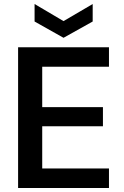

<svg xmlns="http://www.w3.org/2000/svg" viewBox="-20 -935 617 955"><path d="M70 0V-700H522V-603H190V-402H492V-307H190V-97H522V0ZM296 -747 152 -828V-915L296 -830L441 -915V-828Z"/></svg>

Font: DM Sans 18pt SemiBold
Style: Regular
Weight: 600
Designer: Colophon Foundry, Jonny Pinhorn
Foundry: Colophon Foundry
Version: Version 4.004;gftools[0.9.30]